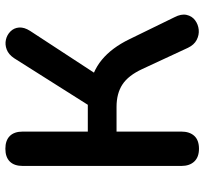

<svg xmlns="http://www.w3.org/2000/svg" viewBox="-43 -710 761 715"><g transform="rotate(-90 337.5 -352.5)"><path d="M141 8Q110 8 93.5 -9.5Q77 -27 77 -58V-648Q77 -680 93.5 -696.5Q110 -713 141 -713Q172 -713 188.5 -696.5Q205 -680 205 -648V-406H319L294 -389L478 -680Q492 -701 510.5 -708Q529 -715 547 -711Q565 -707 578 -694Q591 -681 592.5 -662Q594 -643 580 -621L412 -364L362 -401Q427 -391 472 -354Q517 -317 549 -251L631 -83Q644 -58 639.5 -38Q635 -18 619.5 -6.5Q604 5 584.5 7Q565 9 546.5 -0.5Q528 -10 517 -33L438 -203Q414 -255 380.5 -277Q347 -299 297 -299H205V-58Q205 -27 189 -9.5Q173 8 141 8Z"/></g></svg>

Font: Nunito ExtraLight
Style: Regular
Weight: 200
Designer: Vernon Adams
Foundry: Vernon Adams
Version: Version 3.602